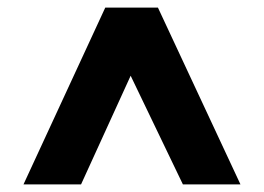

<svg xmlns="http://www.w3.org/2000/svg" viewBox="-20 -811 697 507"><path d="M258 -791H397L615 -324H463L325 -611L194 -324H42Z"/></svg>

Font: Krub
Style: Bold
Weight: 700
Version: Version 1.000; ttfautohint (v1.6)